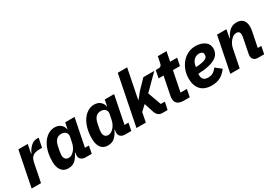

<svg xmlns="http://www.w3.org/2000/svg" viewBox="23 -1606 3510 2484"><g transform="rotate(-30 1778.0 -364.0)"><path d="M154 0H14L119 -525H259L233 -394H240Q251 -423 272.5 -453Q294 -483 325.5 -504Q357 -525 397 -525H422L394 -389H359Q315 -389 284.5 -378.5Q254 -368 236 -343.5Q218 -319 209 -276Z M912 0H819Q782 0 756.5 -20Q731 -40 731 -77Q731 -85 732 -94Q733 -103 734 -107L737 -122H731Q700 -58 661 -23Q622 12 560 12Q511 12 480 -11.5Q449 -35 434.5 -76.5Q420 -118 420 -170Q420 -202 423 -230.5Q426 -259 431 -286Q447 -364 481 -420Q515 -476 562.5 -506.5Q610 -537 664 -537Q719 -537 754.5 -507Q790 -477 795 -434H800L818 -525H958L875 -112H934ZM629 -103Q656 -103 678 -117.5Q700 -132 716 -151Q733 -171 745.5 -198.5Q758 -226 764 -255L780 -335Q785 -360 776 -379.5Q767 -399 747 -410.5Q727 -422 698 -422Q652 -422 623.5 -393Q595 -364 583 -305L569 -235Q567 -225 565 -207.5Q563 -190 563 -178Q563 -155 571 -138Q579 -121 594 -112Q609 -103 629 -103Z M1503 0H1410Q1373 0 1347.5 -20Q1322 -40 1322 -77Q1322 -85 1323 -94Q1324 -103 1325 -107L1328 -122H1322Q1291 -58 1252 -23Q1213 12 1151 12Q1102 12 1071 -11.5Q1040 -35 1025.5 -76.5Q1011 -118 1011 -170Q1011 -202 1014 -230.5Q1017 -259 1022 -286Q1038 -364 1072 -420Q1106 -476 1153.5 -506.5Q1201 -537 1255 -537Q1310 -537 1345.5 -507Q1381 -477 1386 -434H1391L1409 -525H1549L1466 -112H1525ZM1220 -103Q1247 -103 1269 -117.5Q1291 -132 1307 -151Q1324 -171 1336.5 -198.5Q1349 -226 1355 -255L1371 -335Q1376 -360 1367 -379.5Q1358 -399 1338 -410.5Q1318 -422 1289 -422Q1243 -422 1214.5 -393Q1186 -364 1174 -305L1160 -235Q1158 -225 1156 -207.5Q1154 -190 1154 -178Q1154 -155 1162 -138Q1170 -121 1185 -112Q1200 -103 1220 -103Z M1580 0 1728 -740H1868L1799 -395L1781 -305H1788L1860 -395L1986 -525H2149L1936 -312L2008 -112H2069L2045 0H1970Q1933 0 1908.5 -19.5Q1884 -39 1871 -79L1827 -216L1748 -142L1720 0Z M2376 0H2288Q2227 0 2196 -25Q2165 -50 2165 -99Q2165 -107 2166 -119Q2167 -131 2169 -142L2223 -413H2149L2171 -525H2207Q2239 -525 2250 -538Q2261 -551 2266 -578L2284 -667H2414L2386 -525H2491L2468 -413H2363L2303 -112H2398Z M2706 12Q2594 12 2539 -49Q2484 -110 2484 -214Q2484 -233 2485.5 -251Q2487 -269 2491 -287Q2505 -356 2542.5 -412.5Q2580 -469 2637.5 -503Q2695 -537 2769 -537Q2799 -537 2831.5 -530Q2864 -523 2892.5 -506.5Q2921 -490 2939 -462Q2957 -434 2957 -391Q2957 -359 2945 -331.5Q2933 -304 2908 -282Q2883 -260 2843.5 -244.5Q2804 -229 2750 -219.5Q2696 -210 2625 -208Q2624 -199 2623.5 -194Q2623 -189 2623 -185Q2623 -148 2643.5 -124.5Q2664 -101 2716 -101Q2751 -101 2780 -115.5Q2809 -130 2844 -174L2930 -106Q2881 -42 2827.5 -15Q2774 12 2706 12ZM2761 -430Q2732 -430 2707.5 -416.5Q2683 -403 2666.5 -378.5Q2650 -354 2644 -320L2640 -297Q2696 -300 2731.5 -307Q2767 -314 2786.5 -324.5Q2806 -335 2813.5 -348Q2821 -361 2821 -377Q2821 -411 2800.5 -420.5Q2780 -430 2761 -430Z M3122 0H2982L3087 -525H3227L3203 -403H3209Q3239 -466 3280.5 -501.5Q3322 -537 3383 -537Q3444 -537 3476.5 -501.5Q3509 -466 3509 -401Q3509 -382 3506.5 -364.5Q3504 -347 3500 -327L3457 -112H3510L3488 0H3397Q3357 0 3335 -20.5Q3313 -41 3313 -76Q3313 -85 3314 -92.5Q3315 -100 3316 -104L3357 -312Q3360 -326 3362 -339.5Q3364 -353 3364 -368Q3364 -391 3352 -405.5Q3340 -420 3311 -420Q3286 -420 3264.5 -406Q3243 -392 3226 -372Q3208 -351 3195 -325.5Q3182 -300 3176 -270Z"/></g></svg>

Font: IBM Plex Sans
Style: Bold Italic
Weight: 700
Italic angle: -11.31°
Designer: Mike Abbink, Paul van der Laan, Pieter van Rosmalen
Foundry: Bold Monday
Version: Version 3.201